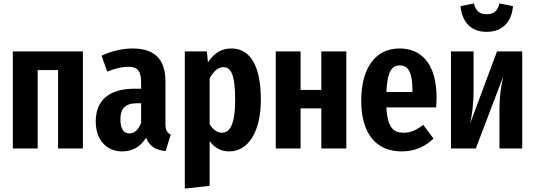

<svg xmlns="http://www.w3.org/2000/svg" viewBox="-20 -867 3123 1121"><path d="M319 0H464V-567H55V0H200V-458H319Z M946 -143V-391C946 -519 885 -584 754 -584C698 -584 630 -569 573 -542L606 -449C652 -467 690 -477 729 -477C783 -477 804 -454 804 -383V-349H764C617 -349 539 -281 539 -158C539 -54 599 17 693 17C747 17 797 -5 833 -63C852 -12 890 9 947 15L977 -81C956 -92 946 -106 946 -143ZM735 -88C703 -88 683 -114 683 -170C683 -234 713 -264 778 -264H804V-150C789 -110 765 -88 735 -88Z M1331 -584C1275 -584 1231 -559 1194 -503L1188 -567H1059V234L1204 218V-43C1233 -4 1270 17 1318 17C1431 17 1503 -100 1503 -285C1503 -477 1444 -584 1331 -584ZM1276 -92C1247 -92 1223 -111 1204 -142V-409C1224 -446 1251 -475 1284 -475C1327 -475 1353 -435 1353 -284C1353 -139 1321 -92 1276 -92Z M1856 0H2002V-567H1856V-342H1735V-567H1590V0H1735V-234H1856Z M2529 -296C2529 -489 2445 -584 2313 -584C2166 -584 2089 -462 2089 -279C2089 -94 2170 17 2326 17C2405 17 2466 -14 2511 -58L2451 -138C2411 -107 2378 -92 2335 -92C2278 -92 2242 -122 2236 -240H2526C2527 -255 2529 -277 2529 -296ZM2388 -330H2236C2241 -450 2268 -485 2314 -485C2367 -485 2388 -439 2388 -338Z M2821 -681C2916 -681 2968 -742 2975 -831L2896 -847C2885 -801 2862 -784 2821 -784C2782 -784 2758 -801 2747 -847L2669 -831C2677 -742 2727 -681 2821 -681ZM3029 -567H2882L2724 -144C2736 -194 2745 -255 2745 -347V-567H2613V0H2758L2919 -423C2907 -372 2896 -312 2896 -219V0H3029Z"/></svg>

Font: Glow Sans TC Compressed
Style: Bold
Weight: 700
Width: 2
Designer: Ryoko NISHIZUKA (kana, bopomofo & ideographs); Paul D. Hunt (Latin, Greek & Cyrillic); Sandoll Communications, Soo-young
Version: Version 0.93